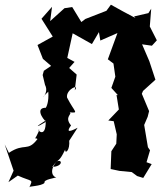

<svg xmlns="http://www.w3.org/2000/svg" viewBox="-35 -767 712 819"><path d="M598 -711 537 -697 543 -690C506 -709 472 -728 438 -747L419 -721L329 -686L312 -673L273 -737L240 -732L179 -677L187 -738L142 -687L190 -611L125 -575L148 -516L183 -486L152 -465L147 -447L157 -405C179 -364 121 -330 171 -376C177 -289 131 -295 175 -306C107 -317 148 -257 162 -248C119 -222 110 -222 160 -253C162 -167 116 -220 133 -213C109 -157 111 -185 125 -174C82 -117 70 -160 3 -115L-15 -151L23 -39L1 10L41 -18C103 10 107 -5 90 32C84 27 141 28 155 13C149 -2 201 -7 205 -11C193 -10 171 -37 207 -78C231 -90 235 -57 188 -55C216 -95 215 -70 243 -129C241 -109 265 -123 260 -171C251 -152 249 -148 296 -222C252 -199 251 -208 268 -232C237 -269 276 -281 262 -288C304 -284 283 -288 251 -351C245 -386 307 -412 284 -382L292 -449L260 -477L283 -503L252 -520L275 -625L357 -579L387 -630L393 -594L466 -626L425 -514L449 -496L457 -440L440 -392L468 -361L462 -362L472 -300L427 -253L450 -250L463 -194L461 -154L440 -122L437 -46L475 -38L527 -33L550 -16L576 -8L612 -67L590 -75L605 -126L596 -139L580 -234L595 -269L601 -293L570 -367L575 -379L628 -427C619 -453 611 -480 602 -506L571 -578L613 -572L634 -595L604 -654L610 -730Z"/></svg>

Font: Asimov Aggro
Style: Condensed
Weight: 500
Designer: Google
Version: Version 2.000980; 2014